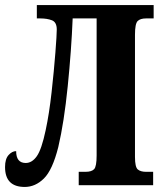

<svg xmlns="http://www.w3.org/2000/svg" viewBox="-21 -734 650 761"><path d="M77 7Q119 7 153 -26.5Q187 -60 210 -151Q233 -249 247.5 -392.5Q262 -536 267 -661H362V-118Q362 -74 352 -63.5Q342 -53 318 -53H291V0H586V-53H558Q536 -53 525 -62.5Q514 -72 514 -112V-596Q514 -640 524.5 -650.5Q535 -661 558 -661H588V-714H125V-661H138Q166 -661 185 -653.5Q204 -646 204 -617Q204 -596 198.5 -525Q193 -454 183.5 -368.5Q174 -283 160 -218Q144 -142 125 -115Q106 -88 81 -88Q43 -88 43 -135Q27 -135 13 -119.5Q-1 -104 -1 -72Q-1 7 77 7Z"/></svg>

Font: Noto Serif ExtraCondensed Extra
Style: Regular
Weight: 800
Width: 3
Designer: Monotype Design Team
Foundry: Monotype Imaging Inc.
Version: Version 1.002